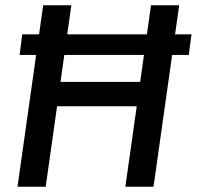

<svg xmlns="http://www.w3.org/2000/svg" viewBox="-20 -706 744 726"><path d="M46.2 0 143.2 -686H249.8L208.8 -396.5H510L551 -686H657.5L560.5 0H454L497 -304.2H195.8L152.8 0ZM54.2 -498.2 64 -576.2H704.2L693.8 -498.2Z"/></svg>

Font: Chivo Medium
Style: Italic
Weight: 500
Italic angle: -8.05°
Designer: Hector Gatti
Foundry: Omnibus-Type
Version: Version 2.002